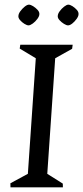

<svg xmlns="http://www.w3.org/2000/svg" viewBox="-20 -804 357 824"><path d="M25 0 24.6 -17.4 99.6 -58 133.6 -554 64.6 -595.6 67 -612H291.9L289.5 -594.6L216.9 -554L182.9 -58L249.5 -16L249.9 0ZM272 -695.1Q265.1 -695.1 254.4 -701.7Q243.7 -708.3 235.3 -717.6Q226.9 -726.9 227.9 -735.6Q228.3 -745.1 236.3 -756Q244.2 -767 255.2 -775.5Q266.1 -784 273 -784Q280.5 -784 291.1 -777.4Q301.7 -770.7 309.8 -761.5Q318 -752.2 317 -742.5Q316.8 -734 308.6 -722.6Q300.3 -711.1 290.2 -703.1Q280.1 -695.1 272 -695.1ZM102.4 -695.1Q95.6 -695.1 84.8 -701.7Q74.1 -708.3 66.1 -717.6Q58 -726.9 59 -735.6Q59.4 -745.1 67.4 -756Q75.5 -767 86 -775.5Q96.6 -784 104 -784Q111.7 -784 122.3 -777.4Q133 -770.7 141.4 -761.5Q149.9 -752.2 148.9 -742.5Q148.7 -734 140.2 -722.6Q131.6 -711.1 120.7 -703.1Q109.7 -695.1 102.4 -695.1Z"/></svg>

Font: Ancizar Serif Light
Style: Italic
Weight: 300
Italic angle: -4°
Designer: Cesar Puertas, Viviana Monsalve, Julian Moncada, Julian Prieto, Jose Castro, Felipe Aragon, Mariel Hernandez, Sara Alarc
Version: Version 8.100